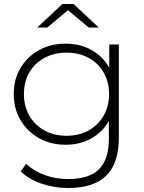

<svg xmlns="http://www.w3.org/2000/svg" viewBox="-20 -745 722 963"><path d="M323 198Q252 198 188 176Q124 154 84 115L111 77Q150 113 204.5 133Q259 153 322 153Q427 153 476.5 104Q526 55 526 -50V-195L536 -273L528 -351V-522H576V-56Q576 75 512.5 136.5Q449 198 323 198ZM309 -19Q235 -19 176.5 -51.5Q118 -84 83.5 -141.5Q49 -199 49 -273Q49 -348 83.5 -405Q118 -462 176.5 -494Q235 -526 309 -526Q380 -526 436.5 -495.5Q493 -465 526 -408.5Q559 -352 559 -273Q559 -195 526 -138Q493 -81 436.5 -50Q380 -19 309 -19ZM313 -64Q376 -64 424 -90.5Q472 -117 499.5 -164.5Q527 -212 527 -273Q527 -335 499.5 -382Q472 -429 424 -455Q376 -481 313 -481Q252 -481 203.5 -455Q155 -429 127.5 -382Q100 -335 100 -273Q100 -212 127.5 -164.5Q155 -117 203.5 -90.5Q252 -64 313 -64ZM167 -607 293 -725H349L475 -607H425L303 -709H339L217 -607Z"/></svg>

Font: Modern
Style: Regular
Weight: 300
Designer: Julieta Ulanovsky
Foundry: Julieta Ulanovsky
Version: Version 8.000